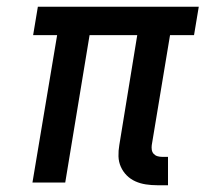

<svg xmlns="http://www.w3.org/2000/svg" viewBox="-20 -540 640 568"><path d="M445 8Q428 8 411.5 5.5Q395 3 380.5 -3.5Q366 -10 355 -21Q344 -32 337.5 -46.5Q331 -61 330.5 -77.5Q330 -94 333 -111L386 -436H245L173 0H76L149 -436H78L92 -520H568L554 -436H483L429 -111Q428 -104 429 -97Q430 -90 434.5 -85Q439 -80 445.5 -78Q452 -76 459 -76H477V8Z"/></svg>

Font: Iosevka SS04 Medium Extended
Style: Italic
Weight: 500
Width: 7
Italic angle: -9°
Monospace: yes
Designer: Belleve Invis
Foundry: Belleve Invis
Version: Version 19.0.0; ttfautohint (v1.8.4)